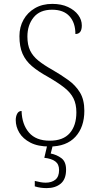

<svg xmlns="http://www.w3.org/2000/svg" viewBox="-20 -744 502 988"><path d="M235 10Q175 10 136.5 -10Q98 -30 79.5 -61Q61 -92 61 -126Q61 -145 68.5 -159Q76 -173 91 -173Q93 -104 129 -62Q165 -20 236 -20Q305 -20 339 -59Q373 -98 373 -166Q373 -208 358 -238Q343 -268 310.5 -293.5Q278 -319 226 -349Q177 -376 144.5 -403.5Q112 -431 96 -467.5Q80 -504 80 -558Q80 -605 101 -642.5Q122 -680 160 -702Q198 -724 249 -724Q296 -724 330 -708Q364 -692 382.5 -667Q401 -642 401 -613Q401 -569 368 -569Q368 -627 337.5 -660.5Q307 -694 248 -694Q185 -694 153 -654.5Q121 -615 121 -556Q121 -513 135 -484Q149 -455 177.5 -432Q206 -409 249 -385Q294 -359 331.5 -332Q369 -305 391.5 -268Q414 -231 414 -174Q414 -90 368 -40Q322 10 235 10ZM220 224Q206 224 190.5 222Q175 220 159 215V187Q175 191 188.5 193.5Q202 196 215 196Q246 196 265 180.5Q284 165 284 131Q284 101 264.5 86.5Q245 72 208 68L226 -9H255L241 46Q272 52 296 70Q320 88 320 129Q320 178 292.5 201Q265 224 220 224Z"/></svg>

Font: Noto Serif Tamil SemiCondensed ExtraLight
Style: Italic
Weight: 200
Width: 4
Italic angle: -12°
Designer: Indian Type Foundry, Tom Grace, and the Monotype Design Team
Foundry: Monotype Imaging Inc.
Version: Version 2.003; ttfautohint (v1.8.4.7-5d5b)